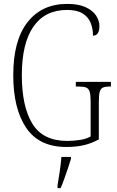

<svg xmlns="http://www.w3.org/2000/svg" viewBox="-20 -744 599 985"><path d="M320 10Q181 10 114.5 -88Q48 -186 48 -358Q48 -537 121.5 -630.5Q195 -724 325 -724Q383 -724 419.5 -707Q456 -690 473 -664Q490 -638 490 -611Q490 -561 457 -561Q457 -598 444.5 -628Q432 -658 403 -675.5Q374 -693 324 -693Q211 -693 151.5 -607.5Q92 -522 92 -358Q92 -198 146 -109.5Q200 -21 325 -21Q361 -21 393 -26.5Q425 -32 445 -44V-222Q445 -256 440 -273Q435 -290 422 -295Q409 -300 384 -300H369V-324H549V-300H541Q519 -300 507.5 -294.5Q496 -289 491.5 -272.5Q487 -256 487 -221V-29Q451 -9 411.5 0.5Q372 10 320 10ZM275 208Q281 172 286.5 135Q292 98 295 61H344V71Q338 92 328.5 119.5Q319 147 309.5 174Q300 201 291 221H275Z"/></svg>

Font: Noto Serif Myanmar Condensed ExtraLight
Style: Regular
Weight: 200
Width: 3
Designer: Ben Mitchell and the Monotype Design Team
Foundry: Monotype Imaging Inc.
Version: Version 2.106; ttfautohint (v1.8.4.7-5d5b)